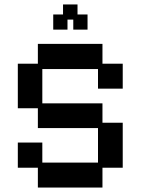

<svg xmlns="http://www.w3.org/2000/svg" viewBox="-20 -830 632 862"><path d="M150 12V-77H60V-190H170V-100H420V-255H150V-344H60V-544H150V-633H440V-544H531V-432H420V-520H170V-366H440V-279H531V-77H440V12ZM219 -697V-765H263V-810H328V-765H373V-697H309V-742H283V-697Z"/></svg>

Font: Pixelify Sans Medium
Style: Regular
Weight: 500
Designer: Stefie Justprince
Foundry: Typecalism Foundryline
Version: Version 1.000;February 13, 2025;FontCreator 15.0.0.3015 64-b